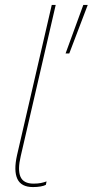

<svg xmlns="http://www.w3.org/2000/svg" viewBox="-20 -750 376 779"><path d="M336 -730 261 -533H246L318 -730ZM114 9Q66 9 50.5 -24Q35 -57 49 -120L190 -730H206L64 -116Q51 -61 63 -33Q75 -5 116 -5Q134 -5 146 -7.5Q158 -10 169 -14L166 0Q159 4 145 6.5Q131 9 114 9Z"/></svg>

Font: Work Sans Thin
Style: Italic
Weight: 250
Italic angle: -13°
Designer: Wei Huang
Foundry: Wei Huang
Version: Version 2.012